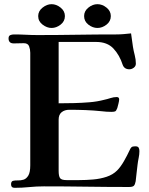

<svg xmlns="http://www.w3.org/2000/svg" viewBox="-20 -896 714 920"><path d="M648 -172Q648 -156 644.5 -139.5Q641 -123 639 -106Q637 -87 634.5 -67Q632 -47 630 -27Q627 -11 621 -5.5Q615 0 598 0Q496 0 394 -1.5Q292 -3 190 -3Q155 -3 120 0.5Q85 4 50 4Q33 4 33 -13Q33 -27 42.5 -29.5Q52 -32 65.5 -31.5Q79 -31 92.5 -35Q106 -39 115.5 -54.5Q125 -70 125 -104V-643Q125 -659 119.5 -674Q114 -689 94 -689Q82 -689 70 -688.5Q58 -688 46 -688Q21 -688 21 -712Q21 -724 29 -727.5Q37 -731 47 -731Q76 -731 104 -729.5Q132 -728 160 -728Q254 -728 348 -729.5Q442 -731 536 -731Q554 -731 572 -732.5Q590 -734 608 -736Q610 -720 612.5 -704Q615 -688 617 -672Q620 -653 625.5 -632Q631 -611 631 -591Q631 -579 621 -571.5Q611 -564 600 -564Q576 -564 568 -585Q553 -632 523.5 -663.5Q494 -695 441 -695H261V-401Q299 -401 335.5 -402Q372 -403 409 -406Q446 -409 480 -418Q494 -421 509.5 -426Q525 -431 539 -431Q551 -431 551 -420Q551 -413 547.5 -399Q544 -385 542 -378Q537 -365 532 -362.5Q527 -360 514 -360Q490 -360 467 -363Q429 -367 390 -368.5Q351 -370 312 -370Q290 -370 275.5 -358.5Q261 -347 261 -323V-77Q261 -53 267.5 -43Q274 -33 299 -33Q326 -33 359 -33Q392 -33 426.5 -36Q461 -39 491 -49Q521 -59 541 -79Q558 -96 574 -124Q590 -152 600 -174Q605 -186 610 -190.5Q615 -195 628 -195Q640 -195 644 -189Q648 -183 648 -172ZM291 -819Q291 -794 270.5 -778Q250 -762 227 -762Q205 -762 184 -778Q163 -794 163 -819Q163 -843 184 -859.5Q205 -876 227 -876Q250 -876 270.5 -859.5Q291 -843 291 -819ZM511 -819Q511 -794 490.5 -778Q470 -762 447 -762Q424 -762 403.5 -778Q383 -794 383 -819Q383 -843 403.5 -859.5Q424 -876 447 -876Q470 -876 490.5 -859.5Q511 -843 511 -819Z"/></svg>

Font: Kaisei Decol
Style: Bold
Weight: 700
Designer: Font-Kai, 金井和夫
Foundry: KAZUO KANAI
Version: Version 5.003